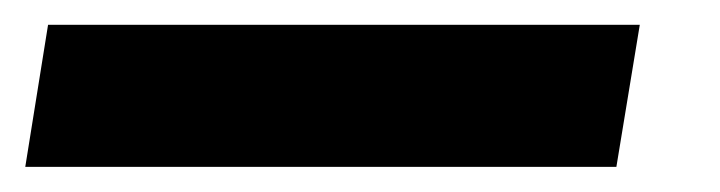

<svg xmlns="http://www.w3.org/2000/svg" viewBox="-85 -20 581 155"><path d="M431.5 0 412.6 114.7H-64.6L-46.2 0Z"/></svg>

Font: Karasuma Gothic
Style: Bold Italic
Weight: 700
Italic angle: 9.39998°
Designer: Rasmus Andersson / Ryoko Nishizuka
Foundry: Genbu
Version: Version 1.00